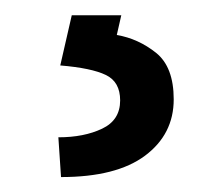

<svg xmlns="http://www.w3.org/2000/svg" viewBox="-20 -20 288 252"><path d="M74.2 0H139.2L133.3 25.9Q161.6 30.8 184.8 49.3Q208 67.9 208 110.4Q208 156.2 170.4 184.3Q132.8 212.4 60.1 212.4L56.6 160.2Q90.3 160.2 114 148.9Q137.7 137.7 137.7 111.8Q137.7 87.4 118.9 78.4Q100.1 69.3 59.1 65.9Z"/></svg>

Font: Vazirmatn RD
Style: Regular
Weight: 400
Designer: Saber Rastikerdar
Foundry: Saber Rastikerdar
Version: Version 32.102